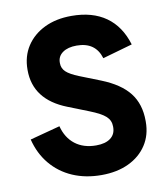

<svg xmlns="http://www.w3.org/2000/svg" viewBox="-84 -803 767 889"><g transform="rotate(-10 300.0 -358.0)"><path d="M322 17Q247 17 186.5 -9.2Q126 -35.5 85 -84.8Q44 -134 27 -202L168.5 -239.5Q183 -183.5 222.5 -153Q262 -122.5 321.5 -122.5Q365 -122.5 389 -140.8Q413 -159 413 -192V-195.5Q413 -224 392 -243.2Q371 -262.5 317.5 -283.5L220 -322Q68.5 -381.5 68.5 -521V-523Q68.5 -585.5 99.2 -632.8Q130 -680 184.5 -706.5Q239 -733 311.5 -733Q410 -733 473.8 -687.8Q537.5 -642.5 564 -554.5L423.5 -514.5Q400 -593.5 311.5 -593.5Q270 -593.5 245.8 -576.2Q221.5 -559 221.5 -529.5V-526.5Q221.5 -502.5 238.8 -486Q256 -469.5 298.5 -452.5L396 -414Q484 -379 525 -326.5Q566 -274 566 -195V-191Q566 -128.5 535.5 -81.8Q505 -35 450.2 -9Q395.5 17 322 17Z"/></g></svg>

Font: Google Sans Code
Style: Regular
Weight: 400
Monospace: yes
Designer: Google Sans Code Authors
Foundry: Google LLC
Version: Version 6.000